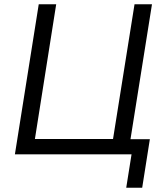

<svg xmlns="http://www.w3.org/2000/svg" viewBox="-20 -725 780 902"><path d="M573 157 598 0H50L162 -705H244L144 -72H511L612 -705H694L593 -71H684L648 157Z"/></svg>

Font: Nunito Sans 10pt SemiCondensed
Style: Italic
Weight: 400
Width: 4
Italic angle: -9°
Designer: Vernon Adams
Foundry: Vernon Adams
Version: Version 3.101;gftools[0.9.27]